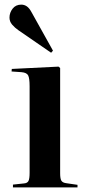

<svg xmlns="http://www.w3.org/2000/svg" viewBox="-20 -810 381 830"><path d="M36 0V-12L83 -17Q98 -18 103 -27.5Q108 -37 108 -63V-437Q108 -471 102 -483.5Q96 -496 73 -498L30 -501L31 -512L233 -522L240 -516V-61Q240 -37 245.5 -28.5Q251 -20 267 -18L315 -11V0ZM201 -582 60 -679Q44 -690 32.5 -703.5Q21 -717 21 -734Q21 -755 34.5 -772.5Q48 -790 72 -790Q85 -790 96 -782.5Q107 -775 117 -756L209 -591Z"/></svg>

Font: Literata 72pt SemiBold
Style: Regular
Weight: 600
Designer: Latin by Veronika Burian and Jose Scaglione. Greek by Irene Vlachou. Cyrillic by Vera Evstafieva.
Foundry: TypeTogether
Version: Version 3.002